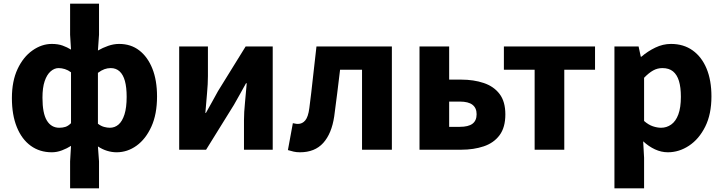

<svg xmlns="http://www.w3.org/2000/svg" viewBox="-20 -818 3952 1049"><path d="M363 211V64L368 -21Q346 -7 318.5 3.5Q291 14 263 14Q197 14 148 -21.5Q99 -57 72 -123.5Q45 -190 45 -282Q45 -375 76 -441Q107 -507 157.5 -542.5Q208 -578 263 -578Q297 -578 322 -569Q347 -560 368 -547L363 -628V-798H521V-628L515 -542Q541 -557 571 -567.5Q601 -578 631 -578Q695 -578 741 -542.5Q787 -507 812.5 -443Q838 -379 838 -291Q838 -194 807 -126Q776 -58 726 -22Q676 14 617 14Q591 14 565 6Q539 -2 515 -18L521 64V211ZM304 -120Q323 -120 338 -125Q353 -130 368 -145V-423Q352 -435 334.5 -440.5Q317 -446 300 -446Q277 -446 256.5 -428Q236 -410 224 -374.5Q212 -339 212 -284Q212 -199 236 -159.5Q260 -120 304 -120ZM580 -120Q607 -120 627.5 -137.5Q648 -155 660 -192.5Q672 -230 672 -289Q672 -341 662.5 -375.5Q653 -410 633.5 -428Q614 -446 585 -446Q567 -446 550.5 -440Q534 -434 515 -420V-142Q532 -129 549 -124.5Q566 -120 580 -120Z M959 0V-564H1116V-402Q1116 -360 1111 -306.5Q1106 -253 1102 -201H1105Q1119 -227 1138.5 -261Q1158 -295 1171 -320L1322 -564H1470V0H1313V-162Q1313 -204 1318.5 -257.5Q1324 -311 1328 -363H1324Q1310 -338 1291 -303.5Q1272 -269 1258 -245L1106 0Z M1619 14Q1600 14 1584.5 10.5Q1569 7 1553 2L1580 -145Q1587 -144 1593.5 -142.5Q1600 -141 1608 -141Q1632 -141 1648 -160.5Q1664 -180 1670 -227Q1681 -311 1690 -396Q1699 -481 1709 -564H2121V0H1958V-437H1838Q1830 -373 1822.5 -309.5Q1815 -246 1806 -182Q1792 -88 1746 -37Q1700 14 1619 14Z M2272 0V-564H2434V-383H2500Q2568 -383 2623 -364.5Q2678 -346 2709.5 -304.5Q2741 -263 2741 -193Q2741 -122 2709.5 -79.5Q2678 -37 2623 -18.5Q2568 0 2500 0ZM2434 -125H2492Q2539 -125 2561.5 -142Q2584 -159 2584 -194Q2584 -228 2561.5 -245.5Q2539 -263 2492 -263H2434Z M2901 0V-437H2733V-564H3231V-437H3063V0Z M3337 211V-564H3469L3481 -508H3484Q3519 -538 3560.5 -558Q3602 -578 3646 -578Q3715 -578 3764.5 -542.5Q3814 -507 3840.5 -443Q3867 -379 3867 -291Q3867 -194 3833 -126Q3799 -58 3744.5 -22Q3690 14 3629 14Q3593 14 3558.5 -2Q3524 -18 3494 -46L3499 44V211ZM3592 -120Q3622 -120 3647 -137.5Q3672 -155 3686 -192.5Q3700 -230 3700 -289Q3700 -341 3689.5 -375.5Q3679 -410 3657 -428Q3635 -446 3599 -446Q3572 -446 3548.5 -433Q3525 -420 3499 -393V-157Q3523 -136 3547 -128Q3571 -120 3592 -120Z"/></svg>

Font: Noto Sans JP ExtraBold
Style: Regular
Weight: 800
Designer: Ryoko NISHIZUKA  (kana, bopomofo & ideographs); Paul D. Hunt (Latin, Greek & Cyrillic); Sandoll Communications , Soo-you
Foundry: Adobe
Version: Version 2.004-H2;hotconv 1.0.118;makeotfexe 2.5.65603